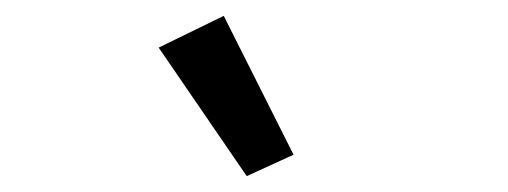

<svg xmlns="http://www.w3.org/2000/svg" viewBox="-20 -806 640 242"><path d="M291 -584 350 -611 262 -786 180 -746Z"/></svg>

Font: IBM Plex Devanagari Text
Style: Regular
Weight: 450
Designer: Mike Abbink, Paul van der Laan, Pieter van Rosmalen, Erin McLaughlin
Foundry: Bold Monday
Version: Version 1.0